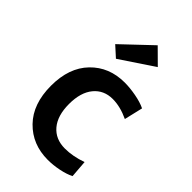

<svg xmlns="http://www.w3.org/2000/svg" viewBox="-229 -825 914 914"><g transform="rotate(45 228.5 -368.0)"><path d="M299.8 -85.9Q353.5 -85.9 412.1 -106.9L418.9 -19Q393.1 -5.9 354.7 2Q316.4 9.8 280.8 9.8Q176.8 9.8 109.4 -59.3Q42 -128.4 42 -251Q42 -372.1 108.6 -440.9Q175.3 -509.8 279.8 -509.8Q314.5 -509.8 355.7 -502.2Q397 -494.6 424.8 -481L402.8 -387.2Q345.7 -414.1 294.9 -414.1Q235.4 -414.1 199.7 -371.1Q164.1 -328.1 164.1 -250Q164.1 -171.9 200.4 -128.9Q236.8 -85.9 299.8 -85.9ZM169.9 -560.1 118.2 -606.9 265.1 -746.1 338.9 -672.9Z"/></g></svg>

Font: LT Hoop SemBd
Style: Regular
Weight: 600
Designer: Daniel Lyons
Foundry: LyonsType
Version: Version 1.000